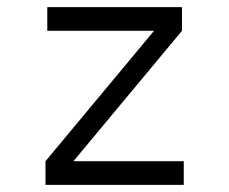

<svg xmlns="http://www.w3.org/2000/svg" viewBox="-20 -516 640 536"><path d="M107 0V-66L410 -430H112V-496H488V-430L185 -66H493V0Z"/></svg>

Font: DM Mono Light
Style: Regular
Weight: 300
Designer: Colophon Foundry
Foundry: Colophon Foundry
Version: Version 1.000; ttfautohint (v1.8.2.53-6de2)